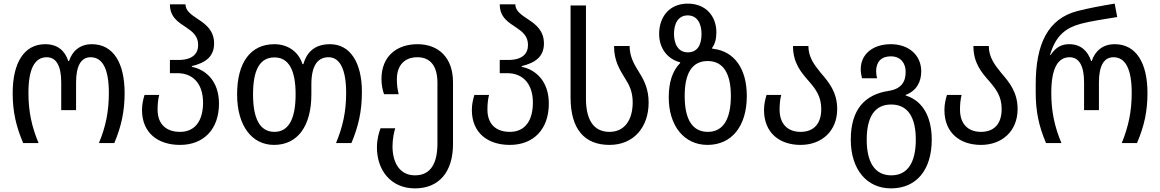

<svg xmlns="http://www.w3.org/2000/svg" viewBox="-20 -790 6405 1060"><path d="M108 0H193C155 -91 137 -174 137 -277C137 -409 171 -474 238 -474C293 -474 318 -422 318 -335V-182H400V-335C400 -427 428 -474 480 -474C547 -474 581 -408 581 -277C581 -175 564 -91 526 0H611C650 -93 668 -175 668 -276C668 -442 606 -546 487 -546C424 -546 380 -511 361 -453H357C338 -511 297 -546 230 -546C112 -546 50 -442 50 -276C50 -175 68 -94 108 0Z M974 10C1104 10 1189 -76 1189 -218C1189 -345 1113 -407 1039 -421V-425C1113 -443 1162 -476 1162 -550C1162 -620 1118 -655 1075 -683C1036 -709 1004 -730 1004 -766H918C918 -695 965 -667 1009 -638C1043 -615 1074 -591 1074 -542C1074 -493 1042 -459 965 -459H918V-386H959C1053 -386 1101 -319 1101 -224C1101 -126 1059 -62 974 -62C896 -62 850 -106 850 -185C850 -216 853 -243 859 -266H778C771 -243 764 -215 764 -183C764 -56 852 10 974 10Z M1493 10C1624 10 1699 -95 1699 -269V-324C1699 -431 1736 -474 1794 -474C1856 -474 1891 -408 1891 -277C1891 -175 1873 -91 1835 0H1920C1959 -93 1978 -175 1978 -283C1978 -442 1915 -546 1802 -546C1727 -546 1676 -511 1655 -436H1650C1626 -511 1562 -546 1495 -546C1364 -546 1289 -446 1289 -269C1289 -95 1371 10 1493 10ZM1495 -62C1413 -62 1377 -138 1377 -269C1377 -400 1412 -473 1495 -473C1576 -473 1612 -400 1612 -269C1612 -138 1576 -62 1495 -62Z M2271 250C2404 250 2481 159 2481 5V-336C2481 -472 2401 -546 2285 -546C2171 -546 2086 -480 2086 -354C2086 -321 2092 -294 2100 -270H2181C2175 -294 2171 -320 2171 -352C2171 -431 2215 -474 2284 -474C2358 -474 2395 -423 2395 -333V2C2395 110 2359 178 2271 178C2184 178 2147 104 2147 18C2147 -24 2156 -63 2162 -82H2081C2072 -59 2061 -21 2061 24C2061 150 2138 250 2271 250Z M2795 10C2925 10 3010 -76 3010 -218C3010 -345 2934 -407 2860 -421V-425C2934 -443 2983 -476 2983 -550C2983 -620 2939 -655 2896 -683C2857 -709 2825 -730 2825 -766H2739C2739 -695 2786 -667 2830 -638C2864 -615 2895 -591 2895 -542C2895 -493 2863 -459 2786 -459H2739V-386H2780C2874 -386 2922 -319 2922 -224C2922 -126 2880 -62 2795 -62C2717 -62 2671 -106 2671 -185C2671 -216 2674 -243 2680 -266H2599C2592 -243 2585 -215 2585 -183C2585 -56 2673 10 2795 10Z M3345 10C3478 10 3561 -87 3561 -224C3561 -293 3539 -342 3512 -385C3482 -433 3456 -476 3456 -536H3370C3370 -454 3401 -406 3431 -357C3455 -320 3473 -282 3473 -225C3473 -133 3432 -62 3345 -62C3254 -62 3215 -133 3215 -246V-760H3130V-252C3130 -78 3206 10 3345 10Z M3886 10C4021 10 4103 -95 4103 -260C4103 -411 4034 -505 3922 -520C3918 -521 3914 -521 3911 -522V-525C3927 -546 3935 -575 3935 -611C3935 -702 3876 -770 3777 -770C3673 -770 3619 -694 3619 -603C3619 -524 3664 -464 3735 -446V-442C3691 -398 3672 -332 3672 -253C3672 -95 3757 10 3886 10ZM3777 -501C3724 -501 3701 -548 3701 -603C3701 -660 3724 -705 3777 -705C3829 -705 3853 -660 3853 -603C3853 -538 3828 -501 3777 -501ZM3888 -62C3798 -62 3760 -138 3760 -260C3760 -380 3797 -453 3887 -453C3976 -453 4015 -380 4015 -260C4015 -138 3976 -62 3888 -62Z M4400 10C4515 10 4602 -65 4602 -188C4602 -281 4556 -336 4512 -387C4476 -431 4443 -474 4443 -536H4358C4358 -440 4405 -388 4447 -340C4482 -299 4514 -259 4514 -188C4514 -105 4471 -62 4400 -62C4328 -62 4284 -106 4284 -185C4284 -216 4287 -243 4293 -266H4212C4205 -243 4198 -215 4198 -183C4198 -56 4284 10 4400 10Z M4899 250C5042 250 5124 145 5124 -19C5124 -132 5083 -231 4980 -263V-266C5041 -289 5066 -339 5066 -396C5066 -485 4998 -546 4898 -546C4799 -546 4732 -491 4732 -408C4732 -390 4735 -374 4739 -358H4822C4819 -372 4817 -383 4817 -397C4817 -448 4845 -479 4898 -479C4952 -479 4980 -442 4980 -393C4980 -339 4957 -299 4885 -288C4755 -268 4677 -186 4677 -19C4677 145 4765 250 4899 250ZM4901 178C4807 178 4765 102 4765 -19C4765 -140 4806 -213 4900 -213C4994 -213 5036 -140 5036 -19C5036 102 4994 178 4901 178Z M5396 10C5511 10 5598 -65 5598 -188C5598 -281 5552 -336 5508 -387C5472 -431 5439 -474 5439 -536H5354C5354 -440 5401 -388 5443 -340C5478 -299 5510 -259 5510 -188C5510 -105 5467 -62 5396 -62C5324 -62 5280 -106 5280 -185C5280 -216 5283 -243 5289 -266H5208C5201 -243 5194 -215 5194 -183C5194 -56 5280 10 5396 10Z M5755 0H5840C5802 -91 5784 -174 5784 -277C5784 -409 5818 -474 5885 -474C5940 -474 5965 -422 5965 -335V-182H6047V-335C6047 -427 6075 -474 6127 -474C6194 -474 6228 -408 6228 -277C6228 -175 6210 -91 6173 0H6257C6297 -93 6315 -175 6315 -276C6315 -442 6253 -546 6134 -546C6070 -546 6027 -511 6007 -453H6004C5985 -511 5944 -546 5884 -546C5848 -546 5813 -536 5780 -486H5777C5809 -599 5870 -638 5948 -659C5995 -672 6080 -685 6148 -696L6134 -770C6060 -758 5991 -745 5928 -729C5764 -686 5698 -546 5698 -324V-279C5698 -175 5715 -94 5755 0Z"/></svg>

Font: Noto Sans Georgian SemiCondensed
Style: Regular
Weight: 400
Width: 4
Designer: Monotype Design Team, Akaki Razmadze
Foundry: Google LLC
Version: Version 2.005